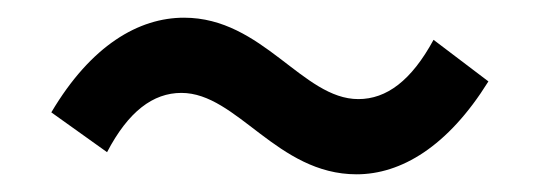

<svg xmlns="http://www.w3.org/2000/svg" viewBox="-20 -480 610 217"><path d="M383 -283C433 -283 486 -314 532 -388L470 -435C445 -389 417 -368 385 -368C322 -368 277 -460 188 -460C137 -460 83 -429 38 -353L101 -308C125 -354 153 -375 185 -375C248 -375 293 -283 383 -283Z"/></svg>

Font: Noto Sans JP Medium
Style: Regular
Weight: 500
Designer: Ryoko NISHIZUKA 西塚涼子 (kana, bopomofo & ideographs); Paul D. Hunt (Latin, Greek & Cyrillic); Sandoll Communications 산돌커뮤니
Foundry: Adobe
Version: Version 2.004;hotconv 1.0.118;makeotfexe 2.5.65603